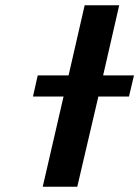

<svg xmlns="http://www.w3.org/2000/svg" viewBox="-20 -708 528 728"><path d="M105 -342 123 -422H240L301 -688H432L371 -422H488L469 -342H353L273 0H142L221 -342Z"/></svg>

Font: Coval
Style: ExtraBold Italic
Weight: 800
Foundry: Context Ltd
Version: Version 001.000